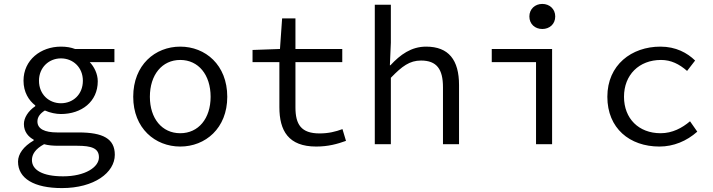

<svg xmlns="http://www.w3.org/2000/svg" viewBox="-20 -736 3640 980"><path d="M296 224C461 224 566 145 566 54C566 -28 506 -60 381 -60H272C208 -60 171 -78 171 -116C171 -139 185 -157 209 -172C236 -160 266 -154 291 -154C396 -154 479 -217 479 -321C479 -360 460 -396 438 -419H564V-486H363C342 -494 319 -498 291 -498C188 -498 100 -430 100 -324C100 -266 127 -223 160 -198V-194C123 -169 102 -134 102 -103C102 -62 126 -37 152 -23V-19C100 11 72 50 72 89C72 175 154 224 296 224ZM291 -209C230 -209 179 -254 179 -324C179 -392 230 -438 291 -438C353 -438 403 -392 403 -324C403 -254 353 -209 291 -209ZM302 164C198 164 143 132 143 81C143 53 159 25 205 0C226 6 251 8 279 8H374C448 8 485 21 485 67C485 117 415 164 302 164Z M900 12C1028 12 1140 -81 1140 -242C1140 -405 1028 -498 900 -498C772 -498 660 -405 660 -242C660 -81 772 12 900 12ZM900 -56C807 -56 745 -131 745 -242C745 -354 807 -430 900 -430C993 -430 1055 -354 1055 -242C1055 -131 993 -56 900 -56Z M1594 12C1655 12 1702 -1 1746 -17L1728 -77C1693 -64 1657 -55 1611 -55C1517 -55 1488 -101 1488 -188V-419H1727V-486H1488V-642H1420L1409 -486L1269 -481V-419H1406V-189C1406 -69 1452 12 1594 12Z M1893 0H1975V-339C2032 -398 2071 -427 2129 -427C2209 -427 2241 -383 2241 -291V0H2323V-302C2323 -430 2270 -498 2155 -498C2079 -498 2023 -457 1973 -403H1970L1975 -518V-712H1893Z M2716 0H2798V-486H2490V-419H2716ZM2748 -588C2785 -588 2814 -613 2814 -652C2814 -690 2785 -716 2748 -716C2711 -716 2682 -690 2682 -652C2682 -613 2711 -588 2748 -588Z M3346 12C3418 12 3485 -16 3539 -64L3502 -117C3462 -83 3412 -56 3352 -56C3240 -56 3165 -131 3165 -242C3165 -354 3242 -430 3354 -430C3405 -430 3447 -409 3487 -374L3528 -427C3488 -466 3430 -498 3351 -498C3204 -498 3080 -405 3080 -242C3080 -81 3194 12 3346 12Z"/></svg>

Font: Hasklig
Style: Regular
Weight: 400
Monospace: yes
Designer: Paul D. Hunt, Teo Tuominen
Foundry: Adobe Systems Incorporated
Version: Version 2.030;PS 1.0;hotconv 16.6.51;makeotf.lib2.5.65220